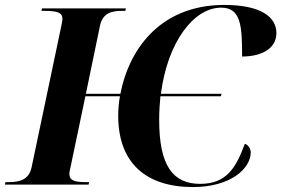

<svg xmlns="http://www.w3.org/2000/svg" viewBox="-44 -748 1140 778"><path d="M738 10C889 10 972 -64 972 -131C972 -146 960 -163 948 -165C912 -68 874 -3 767 -3C657 -3 601 -76 601 -262C601 -295 603 -327 606 -358H851L854 -368H608C635 -579 742 -717 852 -717C933 -717 937 -642 937 -519C1016 -519 1076 -551 1076 -614C1076 -681 1010 -728 865 -728C595 -728 475 -534 444 -368H304L361 -643C372 -696 409 -704 451 -704H464L466 -714H126L124 -704H137C195 -704 209 -694 209 -671C209 -667 207 -654 203 -636L84 -70C73 -18 33 -10 -9 -10H-22L-24 0H315L317 -10H304C255 -10 237 -18 237 -44C237 -49 239 -60 242 -72L302 -358H442C437 -330 435 -304 435 -279C435 -88 547 10 738 10Z"/></svg>

Font: Noto Serif Display
Style: Bold Italic
Weight: 700
Italic angle: -12°
Designer: Monotype Design Team
Foundry: Monotype Imaging Inc.
Version: Version 2.009